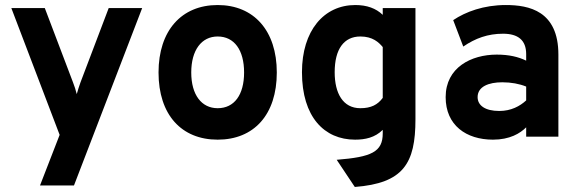

<svg xmlns="http://www.w3.org/2000/svg" viewBox="-20 -543 2304 763"><path d="M139 194H274L545 -511H412L300 -216C295 -201 289 -185 285 -169C281 -185 276 -201 270 -216L158 -511H25L217 -7Z M845 12C989 12 1080 -87 1080 -255C1080 -421 989 -523 845 -523C701 -523 610 -421 610 -255C610 -87 701 12 845 12ZM845 -113C781 -113 740 -166 740 -255C740 -344 781 -398 845 -398C911 -398 950 -344 950 -255C950 -166 911 -113 845 -113Z M1390 200C1583 185 1631 107 1631 -69V-511H1501V-484C1474 -510 1438 -523 1392 -523C1267 -523 1180 -421 1180 -256C1180 -78 1269 12 1391 12C1431 12 1470 4 1501 -27V-13C1501 61 1456 81 1318 92ZM1412 -113C1343 -113 1310 -172 1310 -256C1310 -348 1347 -398 1412 -398C1461 -398 1485 -375 1501 -356V-154C1481 -127 1455 -113 1412 -113Z M2071 0H2199V-326C2199 -500 2082 -523 1990 -523C1902 -523 1830 -496 1781 -463L1821 -358C1869 -391 1919 -409 1979 -409C2038 -409 2071 -384 2071 -328V-302C2040 -317 2003 -326 1954 -326C1853 -326 1751 -275 1751 -157C1751 -45 1833 12 1939 12C2006 12 2047 -13 2071 -37ZM1964 -102C1908 -102 1878 -124 1878 -157C1878 -199 1922 -216 1976 -216C2011 -216 2044 -210 2071 -199V-144C2046 -121 2011 -102 1964 -102Z"/></svg>

Font: Overpass ExtraBold
Style: Regular
Weight: 800
Designer: Delve Withrington, Thomas Jockin
Foundry: Delve Fonts
Version: Version 3.000;DELV;Overpass